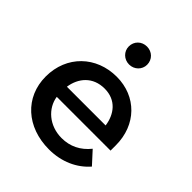

<svg xmlns="http://www.w3.org/2000/svg" viewBox="-206 -871 1020 1020"><g transform="rotate(45 303.5 -361.5)"><path d="M310 -604C349 -604 379 -634 379 -671C379 -710 349 -739 310 -739C271 -739 241 -710 241 -671C241 -634 271 -604 310 -604ZM328 16C423 16 502 -21 554 -81L490 -151C449 -100 396 -74 333 -74C239 -74 171 -136 160 -211H564V-251C564 -404 458 -512 310 -512C157 -512 42 -403 42 -246C42 -91 160 16 328 16ZM451 -287H160C171 -362 221 -422 309 -422C396 -422 441 -360 451 -287Z"/></g></svg>

Font: LaHaus Display SemiBold
Style: Regular
Weight: 600
Designer: We are Make, BastardaType, Dalton Maag Ltd
Foundry: BastardaType, Dalton Maag Ltd
Version: Version 3.100;Glyphs 3.3 (3331)